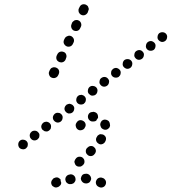

<svg xmlns="http://www.w3.org/2000/svg" viewBox="-20 -602 798 893"><path d="M209 -253Q212 -244 220 -241Q229 -237 237 -240Q246 -243 250 -251L253 -257Q257 -266 254 -275Q251 -283 242 -287Q238 -289 234 -289Q229 -290 225 -288Q221 -287 217 -284Q214 -281 212 -277L209 -270Q205 -262 209 -253ZM243 -326Q246 -318 255 -314Q259 -312 263 -312Q268 -311 272 -313Q276 -314 279 -317Q283 -320 285 -325L287 -331Q291 -339 288 -348Q285 -357 277 -360Q268 -364 259 -361Q251 -358 247 -350L244 -344Q240 -335 243 -326ZM277 -400Q281 -391 289 -387Q297 -383 306 -386Q315 -389 319 -398L322 -404Q326 -412 323 -421Q319 -430 311 -434Q302 -438 294 -434Q285 -431 281 -423L278 -417Q274 -408 277 -400ZM312 -473Q315 -464 323 -460Q332 -456 341 -459Q349 -462 353 -471L356 -477Q360 -485 357 -494Q354 -503 345 -507Q341 -509 337 -509Q332 -509 328 -508Q324 -506 321 -503Q317 -500 315 -496L313 -490Q309 -482 312 -473ZM345 -555Q345 -550 346 -546Q348 -542 351 -538Q354 -535 358 -533Q366 -529 375 -532Q384 -536 388 -544L390 -550Q392 -554 393 -559Q393 -563 391 -567Q390 -572 387 -575Q384 -578 380 -580Q371 -584 362 -581Q354 -578 350 -569L347 -563Q345 -559 345 -555ZM65 67Q64 76 69 84Q75 91 84 92Q93 94 101 88Q104 85 107 81Q109 77 109 73Q110 68 109 64Q108 60 105 56Q99 49 90 48Q81 46 73 52Q66 58 65 67ZM121 17Q119 21 118 26Q118 30 119 34Q120 39 123 42Q129 50 138 51Q147 52 155 46Q158 43 161 39Q163 36 163 31Q164 27 163 22Q162 18 159 15Q153 7 144 6Q135 5 127 10V11Q124 13 121 17ZM172 -16Q171 -7 177 1Q180 4 184 6Q187 9 192 9Q196 10 201 9Q205 7 209 5V4Q212 2 215 -2Q217 -6 217 -10Q218 -15 217 -19Q216 -24 213 -27Q210 -31 206 -33Q202 -35 198 -36Q194 -36 189 -35Q185 -34 181 -31Q174 -25 172 -16ZM226 -58Q225 -48 231 -41Q237 -34 246 -32Q255 -31 263 -37Q270 -43 271 -52Q273 -61 267 -69Q264 -72 260 -75Q256 -77 252 -77Q248 -78 243 -77Q239 -76 235 -73Q228 -67 226 -58ZM280 -99Q279 -90 285 -83Q288 -79 292 -77Q295 -75 300 -74Q304 -74 309 -75Q313 -76 317 -79Q324 -85 325 -94Q327 -103 321 -110Q318 -114 314 -116Q310 -118 306 -119Q302 -120 297 -118Q293 -117 289 -115V-114Q282 -109 280 -99ZM335 -141Q333 -132 339 -124Q345 -117 354 -116Q363 -115 371 -120V-121Q378 -126 379 -135Q381 -145 375 -152Q372 -156 368 -158Q364 -160 360 -161Q356 -161 351 -160Q347 -159 343 -156Q336 -150 335 -141ZM389 -183Q387 -173 393 -166Q396 -163 400 -160Q403 -158 408 -157Q412 -157 417 -158Q421 -159 425 -162Q432 -168 433 -177Q435 -186 429 -194Q423 -201 414 -202Q405 -204 397 -198Q390 -192 389 -183ZM443 -224Q441 -215 447 -208Q453 -200 462 -199Q471 -198 479 -204Q486 -210 487 -219Q489 -228 483 -235Q477 -243 468 -244Q459 -245 451 -239Q444 -234 443 -224ZM499 -274Q497 -270 497 -266Q496 -262 497 -257Q498 -253 501 -249Q507 -242 516 -241Q525 -240 533 -245V-246Q540 -251 541 -260Q543 -270 537 -277Q531 -284 522 -286Q513 -287 505 -281Q502 -278 499 -274ZM551 -308Q549 -298 555 -291Q561 -284 570 -282Q579 -281 587 -287Q594 -293 595 -302Q597 -311 591 -319Q585 -326 576 -327Q567 -328 559 -323Q552 -317 551 -308ZM605 -349Q603 -340 609 -333Q615 -325 624 -324Q633 -323 641 -329Q648 -335 649 -344Q651 -353 645 -360Q639 -368 630 -369Q621 -370 613 -364Q606 -359 605 -349ZM659 -391Q657 -382 663 -374Q669 -367 678 -366Q687 -365 695 -370Q702 -376 703 -385Q705 -395 699 -402Q693 -409 684 -411Q675 -412 667 -406Q660 -400 659 -391ZM713 -433Q711 -423 717 -416Q723 -409 732 -407Q741 -406 749 -412Q756 -418 757 -427Q759 -436 753 -444Q747 -451 738 -452Q729 -453 721 -448Q714 -442 713 -433ZM458 269Q467 266 471 257Q473 253 473 249Q474 244 472 240Q471 236 468 233Q465 229 461 227L458 226Q450 222 441 225Q432 228 428 237Q424 245 427 254Q430 263 439 267L441 268Q449 272 458 269ZM258 262 256 264Q253 267 249 268Q245 270 240 270Q236 270 232 268Q228 266 224 263Q218 256 218 247Q219 237 226 231L227 229Q231 226 235 225Q239 223 244 223Q248 223 252 225Q256 227 259 230Q260 231 261 232Q261 233 262 233Q262 236 262 239Q263 244 265 249Q264 253 263 256Q261 260 258 262ZM321 251Q325 248 327 245Q330 241 331 237Q332 233 331 228Q330 219 322 213Q315 208 306 209L303 210Q294 211 288 219Q283 226 284 235Q285 240 287 244Q290 248 293 250Q297 253 301 254Q306 255 310 254H313Q317 253 321 251ZM388 250Q392 249 396 246Q399 243 401 239Q403 235 404 231Q404 221 398 214Q392 207 383 206H381Q376 206 372 207Q368 208 364 211Q361 214 359 218Q357 222 356 227Q356 236 362 243Q368 250 377 251H379Q384 252 388 250ZM329 141Q327 145 326 149Q326 154 328 158Q329 162 332 166Q338 173 348 173Q357 174 364 167L366 166Q369 163 371 159Q373 155 373 150Q373 146 372 142Q370 137 367 134Q361 127 352 127Q343 126 336 132L334 134Q331 137 329 141ZM379 101Q379 111 386 117Q392 124 402 124Q411 124 418 117L419 115Q423 112 424 108Q426 104 426 100Q426 95 424 91Q423 87 419 84Q413 77 404 77Q394 77 388 84L386 85Q379 92 379 101ZM427 51Q429 60 437 65Q440 68 445 69Q449 70 453 69Q458 68 462 65Q465 63 468 59L469 57Q474 49 473 40Q471 31 463 26Q459 23 455 23Q451 22 446 22Q442 23 438 26Q434 28 432 32L431 34Q425 42 427 51ZM378 -25Q376 -34 368 -39Q360 -44 351 -43Q342 -41 337 -33Q336 -31 335 -30Q330 -22 333 -13Q335 -4 343 1Q351 6 360 3Q369 1 374 -7Q374 -7 374 -8Q380 -16 378 -25ZM458 -2Q466 3 475 1Q479 0 483 -3Q486 -5 489 -9Q491 -13 492 -17Q492 -22 491 -26Q491 -28 490 -30Q488 -39 479 -43Q471 -47 462 -45Q458 -43 454 -41Q451 -38 449 -34Q447 -30 446 -25Q446 -21 447 -17Q447 -16 448 -15Q450 -6 458 -2ZM413 -37Q404 -36 397 -42Q390 -48 389 -57Q388 -66 394 -74Q400 -81 410 -81Q411 -82 413 -82Q418 -82 422 -80Q426 -79 429 -76Q433 -73 434 -69Q436 -64 436 -60Q436 -58 436 -57Q436 -55 436 -54Q432 -49 429 -44Q428 -43 428 -41Q425 -39 422 -38Q418 -37 415 -37Q414 -37 413 -37Z"/></svg>

Font: FRB American Cursive Guidelines Dotted Extrabold
Style: Bold Italic
Weight: 800
Italic angle: -25°
Version: Version 2.0;Modular Font Editor K font №1